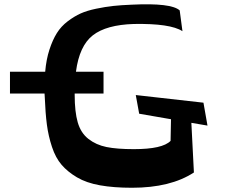

<svg xmlns="http://www.w3.org/2000/svg" viewBox="-20 -871 1188 905"><path d="M958 -279 882 -292 894 -58Q784 14 602 14Q516 14 451.5 2.5Q387 -9 343 -35Q299 -61 270.5 -94Q242 -127 225 -178.5Q208 -230 201 -283.5Q194 -337 191 -413Q191 -424 190 -430H27V-533H193Q198 -591 213 -637Q228 -683 248 -715Q268 -747 299 -770.5Q330 -794 360 -807.5Q390 -821 433.5 -830Q477 -839 514 -843Q551 -847 602 -849Q787 -858 827 -822L840 -724Q783 -761 611 -758Q481 -754 417.5 -704.5Q354 -655 338 -533H468V-430H332V-424Q332 -344 346.5 -294Q361 -244 397 -216Q433 -188 482 -178Q531 -168 611 -168Q746 -168 784 -207L786 -309L636 -335L620 -423L939 -387Z"/></svg>

Font: OpenDyslexic
Style: Regular
Weight: 400
Designer: Abbie Gonzalez
Version: Version 0.920;hotconv 1.0.109;makeotfexe 2.5.65596